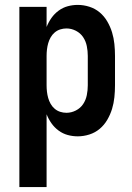

<svg xmlns="http://www.w3.org/2000/svg" viewBox="-20 -548 540 783"><path d="M59 215V-520H170V-438Q178 -458 190 -475Q202 -492 219 -504.5Q236 -517 256 -522.5Q276 -528 297 -528Q321 -528 344.5 -520.5Q368 -513 386.5 -497.5Q405 -482 417.5 -460.5Q430 -439 437 -416Q444 -393 446.5 -368.5Q449 -344 449 -320V-200Q449 -176 446.5 -151.5Q444 -127 437 -104Q430 -81 417.5 -59.5Q405 -38 386.5 -22.5Q368 -7 344.5 0.5Q321 8 297 8Q276 8 256 2.5Q236 -3 219 -15.5Q202 -28 190 -45Q178 -62 170 -82V215ZM251 -88Q271 -88 289.5 -97.5Q308 -107 319 -123.5Q330 -140 334 -160Q338 -180 338 -200V-320Q338 -340 334 -360Q330 -380 319 -396.5Q308 -413 289.5 -422.5Q271 -432 251 -432Q238 -432 225.5 -428Q213 -424 203 -415.5Q193 -407 186.5 -395.5Q180 -384 176.5 -371.5Q173 -359 171.5 -346Q170 -333 170 -320V-200Q170 -187 171.5 -174Q173 -161 176.5 -148.5Q180 -136 186.5 -124.5Q193 -113 203 -104.5Q213 -96 225.5 -92Q238 -88 251 -88Z"/></svg>

Font: Iosevka SS04
Style: Bold
Weight: 700
Monospace: yes
Designer: Belleve Invis
Foundry: Belleve Invis
Version: Version 19.0.0; ttfautohint (v1.8.4)